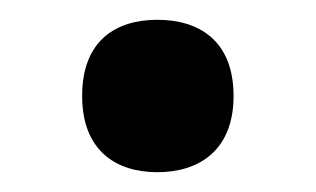

<svg xmlns="http://www.w3.org/2000/svg" viewBox="-20 -161 319 194"><path d="M63 -64C63 -9 97 13 139 13C181 13 216 -9 216 -64C216 -120 181 -141 139 -141C97 -141 63 -120 63 -64Z"/></svg>

Font: Noto Sans Arabic SemBd
Style: Regular
Weight: 600
Designer: Monotype Design Team, Nadine Chahine, Nizar Qandah and Khaled Hosny
Foundry: Monotype Imaging Inc.
Version: Version 2.012